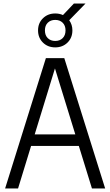

<svg xmlns="http://www.w3.org/2000/svg" viewBox="-20 -1070 626 1090"><path d="M9 0 240.5 -740H345L577 0H502L427.5 -241.5H156.5L82.5 0ZM177 -307H407.5L292 -681.5ZM293.5 -801Q251.5 -801 223.8 -828.2Q196 -855.5 196 -897.5Q196 -939 223.8 -966.2Q251.5 -993.5 293.5 -993.5Q317.5 -993.5 337.5 -984.5L399.5 -1050H465.5L373 -955Q391 -930 391 -897.5Q391 -855.5 363.2 -828.2Q335.5 -801 293.5 -801ZM293.5 -837.5Q319.5 -837.5 335.8 -853.5Q352 -869.5 352 -897.5Q352 -925 335.8 -941Q319.5 -957 293.5 -957Q267.5 -957 251.2 -941Q235 -925 235 -897.5Q235 -869.5 251.2 -853.5Q267.5 -837.5 293.5 -837.5Z"/></svg>

Font: Encode Sans Condensed
Style: Regular
Weight: 400
Width: 3
Designer: Multiple Designers
Foundry: Impallari Type
Version: Version 3.000; ttfautohint (v1.8.3) -l 8 -r 50 -G 200 -x 14 